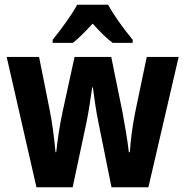

<svg xmlns="http://www.w3.org/2000/svg" viewBox="-20 -786 778 806"><path d="M434 -766H304C283 -726 233 -658 201 -619V-606H286C310 -625 338 -653 369 -687C399 -653 426 -626 453 -606H537V-619C500 -664 458 -721 434 -766ZM393 -273 448 0H603L730 -547H596L547 -312C536 -258 528 -194 525 -147H521C515 -198 504 -263 494 -316L447 -547H293L243 -318C231 -262 221 -196 216 -147H213C208 -204 199 -274 188 -327L144 -547H8L133 0H285L343 -272C352 -316 361 -376 367 -419H370C375 -380 383 -320 393 -273Z"/></svg>

Font: Noto Sans Hebrew Condensed
Style: Bold
Weight: 700
Width: 3
Designer: Monotype Design Team
Foundry: Monotype Imaging Inc.
Version: Version 2.004